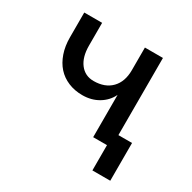

<svg xmlns="http://www.w3.org/2000/svg" viewBox="-152 -684 987 987"><g transform="rotate(30 341.5 -191.0)"><path d="M517 150V0H435V-251Q415 -209 373.5 -184Q332 -159 278 -159Q232 -159 194 -175Q156 -191 130 -220Q104 -249 89.5 -291Q75 -333 75 -385V-532H181V-397Q181 -329 211 -290Q241 -251 292 -251Q359 -251 397 -290Q435 -329 435 -398V-532H542V-74H623V150Z"/></g></svg>

Font: Geist Med
Style: Regular
Weight: 400
Designer: Basement.studio, Andrés Briganti, Mateo Zaragoza
Foundry: Basement.studio, Vercel, Andrés Briganti, Guido Ferreyra, Mateo Zaragoza
Version: Version 1.401